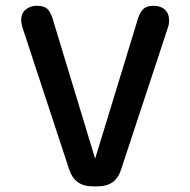

<svg xmlns="http://www.w3.org/2000/svg" viewBox="-20 -644 659 666"><path d="M317 2.5H303Q270 2.5 249.8 -12.2Q229.5 -27 220 -56L57.5 -550Q55.5 -556.5 54.5 -563Q53.5 -569.5 53.5 -574Q53.5 -598.5 69.5 -611.2Q85.5 -624 108 -624Q136 -624 147.8 -609.2Q159.5 -594.5 167 -564.5L310 -93.5L454 -564.5Q461.5 -594.5 473.8 -609.2Q486 -624 513.5 -624Q537 -624 551.8 -610.8Q566.5 -597.5 566.5 -573.5Q566.5 -568.5 565.8 -562.5Q565 -556.5 563 -550L400 -56Q391 -27 370.8 -12.2Q350.5 2.5 317 2.5Z"/></svg>

Font: Sono Monospace Medium
Style: Regular
Weight: 500
Designer: Tyler Finck
Foundry: Tyler Finck
Version: Version 2.112